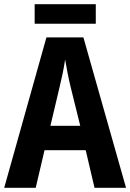

<svg xmlns="http://www.w3.org/2000/svg" viewBox="-20 -894 620 914"><path d="M436 -874H145V-781H436ZM430 0H580L377 -716H201L0 0H150L192 -179H388ZM362 -295H220L264 -481C274 -522 284 -568 290 -611C297 -569 306 -522 316 -481Z"/></svg>

Font: Noto Sans Display SemiCondensed
Style: Bold
Weight: 700
Width: 4
Designer: Monotype Design Team
Foundry: Monotype Imaging Inc.
Version: Version 1.900